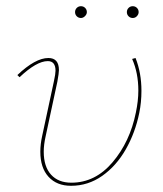

<svg xmlns="http://www.w3.org/2000/svg" viewBox="-20 -596 524 619"><path d="M110 -107Q110 -131 116 -158L154 -335Q159 -358 159 -368Q159 -399 134 -399Q98 -399 43 -347L36 -354Q94 -409 136 -409Q170 -409 170 -370Q170 -361 165 -333L127 -156Q121 -129 121 -107Q121 -59 144.5 -33Q168 -7 210 -7Q287 -7 343 -73Q399 -139 418 -233Q426 -271 426 -304Q426 -361 406 -406L417 -409Q436 -361 436 -303Q436 -266 429 -232Q416 -168 385.5 -114.5Q355 -61 309.5 -29Q264 3 209 3Q163 3 136.5 -26Q110 -55 110 -107ZM222 -557Q222 -565 227.5 -570.5Q233 -576 241 -576Q249 -576 254.5 -570.5Q260 -565 260 -557Q260 -550 254 -544Q248 -538 241 -538Q233 -538 227.5 -543.5Q222 -549 222 -557ZM389 -557Q389 -565 394.5 -570.5Q400 -576 408 -576Q416 -576 421.5 -570.5Q427 -565 427 -557Q427 -550 421.5 -544Q416 -538 408 -538Q400 -538 394.5 -543.5Q389 -549 389 -557Z"/></svg>

Font: Ysabeau Hairline
Style: Italic
Weight: 100
Italic angle: -12°
Designer: Christian Thalmann (Catharsis Fonts)
Version: Version 0.003